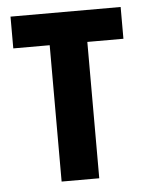

<svg xmlns="http://www.w3.org/2000/svg" viewBox="-45 -582 472 620"><g transform="rotate(-5 191.5 -272.5)"><path d="M369 -545H12V-442H130V0H252V-442H369Z"/></g></svg>

Font: Noto Sans UI Condensed
Style: Bold
Weight: 700
Width: 3
Designer: Monotype Design Team
Foundry: Monotype Imaging Inc.
Version: 1.001